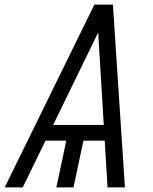

<svg xmlns="http://www.w3.org/2000/svg" viewBox="-50 -820 670 840"><path d="M271.5 0H196.5L247 -237.5H322ZM-29.5 0 363 -800H444L496.5 0H420.5L379.5 -678L49.5 0ZM101 -204.5 134 -273.5H450L453 -204.5Z"/></svg>

Font: Victor Mono Thin
Style: Italic
Weight: 100
Italic angle: -12°
Monospace: yes
Designer: Rune Bjørnerås
Version: Version 1.561;gftools[0.9.30]